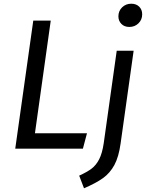

<svg xmlns="http://www.w3.org/2000/svg" viewBox="-20 -800 796 1033"><path d="M168 -83H448L426 0H62L159 -689H253ZM406 145Q448 126 472.5 107.5Q497 89 513.5 57Q530 25 538 -29L608 -527H699L629 -29Q619 44 595.5 87.5Q572 131 534.5 158Q497 185 432 213ZM617 -712Q617 -741 637 -760.5Q657 -780 686 -780Q713 -780 729 -764Q745 -748 745 -723Q745 -694 725 -674.5Q705 -655 676 -655Q649 -655 633 -671.5Q617 -688 617 -712Z"/></svg>

Font: Fira Sans
Style: Italic
Weight: 400
Italic angle: -8°
Designer: bBox Type GmbH & Carrois Corporate GbR & Edenspiekermann AG
Foundry: bBox Type GmbH & Carrois Corporate GbR & Edenspiekermann AG
Version: Version 4.301